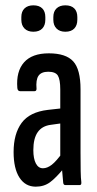

<svg xmlns="http://www.w3.org/2000/svg" viewBox="-20 -694 365 720"><path d="M225 0Q218 0 217 -9Q215 -27 213 -54Q211 -81 211 -100L206 -107V-358Q206 -396 197 -410.5Q188 -425 161 -425Q135 -425 124.5 -410Q114 -395 117 -361Q117 -352 109 -352H56Q46 -352 45 -364Q40 -426 70 -460Q100 -494 163 -494Q227 -494 254.5 -464Q282 -434 282 -359V-121Q282 -81 282.5 -53Q283 -25 285 -11Q286 0 279 0ZM114 6Q75 6 53 -28Q31 -62 31 -124Q31 -192 61 -233Q91 -274 160 -282L214 -288V-232L171 -226Q138 -222 121.5 -198.5Q105 -175 105 -131Q105 -99 114.5 -81Q124 -63 141 -63Q157 -63 174 -76Q191 -89 217 -125L221 -65Q190 -27 167.5 -10.5Q145 6 114 6ZM105 -575Q84 -575 72 -587Q60 -599 60 -620V-630Q60 -651 72 -662.5Q84 -674 105 -674Q127 -674 138.5 -662.5Q150 -651 150 -630V-620Q150 -599 138.5 -587Q127 -575 105 -575ZM225 -575Q204 -575 192 -587Q180 -599 180 -620V-630Q180 -651 192 -662.5Q204 -674 225 -674Q247 -674 258.5 -662.5Q270 -651 270 -630V-620Q270 -599 258.5 -587Q247 -575 225 -575Z"/></svg>

Font: Sofia Sans Extra Condensed Medium
Style: Regular
Weight: 500
Version: Version 4.100